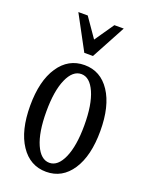

<svg xmlns="http://www.w3.org/2000/svg" viewBox="-140 -794 676 883"><g transform="rotate(20 197.5 -352.5)"><path d="M309.1 -723.1 219.2 -556.2H176.8L86.9 -723.1H132.8L198.2 -628.9L263.2 -723.1ZM198.2 -503.9Q276.9 -503.9 323 -434.3Q369.1 -364.7 369.1 -243.2Q369.1 -121.6 323 -51.8Q276.9 18.1 198.2 18.1Q119.1 18.1 72.5 -51.8Q25.9 -121.6 25.9 -243.2Q25.9 -364.7 72.5 -434.3Q119.1 -503.9 198.2 -503.9ZM198.2 -25.9Q239.7 -25.9 265.4 -84Q291 -142.1 291 -243.2Q291 -344.2 265.4 -402.1Q239.7 -460 198.2 -460Q156.2 -460 130.6 -402.1Q105 -344.2 105 -243.2Q105 -141.6 130.6 -83.7Q156.2 -25.9 198.2 -25.9Z"/></g></svg>

Font: Margherita
Style: Regular
Weight: 400
Designer: James Puckett
Foundry: Dunwich Type Founders
Version: Version 1.008;hotconv 1.0.109;makeotfexe 2.5.65596